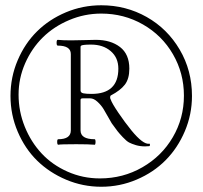

<svg xmlns="http://www.w3.org/2000/svg" viewBox="-20 -731 775 732"><path d="M366.2 -19Q295.9 -19 232.2 -45.9Q168.5 -72.8 121.8 -118.4Q75.2 -164.1 47.6 -228.8Q20 -293.5 20 -365.2Q20 -437 47.4 -501.2Q74.7 -565.4 121.1 -611.3Q167.5 -657.2 231.4 -684.1Q295.4 -710.9 366.2 -710.9Q460 -710.9 539.1 -666.3Q618.2 -621.6 665 -542Q711.9 -462.4 711.9 -365.2Q711.9 -294.9 684.8 -231Q657.7 -167 611.6 -120.4Q565.4 -73.7 501.2 -46.4Q437 -19 366.2 -19ZM360.8 -50.8Q449.2 -50.8 522.9 -93.3Q596.7 -135.7 638.9 -208Q681.2 -280.3 681.2 -366.2Q681.2 -452.1 639.4 -524.2Q597.7 -596.2 525.1 -637.7Q452.6 -679.2 366.2 -679.2Q302.2 -679.2 243.9 -654.5Q185.5 -629.9 143.3 -588.4Q101.1 -546.9 75.9 -489.7Q50.8 -432.6 50.8 -370.1Q50.8 -306.2 74.5 -247.8Q98.1 -189.5 138.7 -146Q179.2 -102.5 237.3 -76.7Q295.4 -50.8 360.8 -50.8ZM533.2 -172.9Q514.2 -172.9 498 -177.7Q481.9 -182.6 472.2 -187.7Q462.4 -192.9 448.2 -208Q434.1 -223.1 428.2 -230.7Q422.4 -238.3 405.8 -261.2Q403.8 -264.2 393.8 -282.2Q383.8 -300.3 374.8 -315.2Q365.7 -330.1 351.6 -343Q337.4 -356 324.2 -356H294.9Q287.1 -356 287.1 -350.1V-233.9Q287.1 -200.2 340.8 -200.2Q343.3 -200.2 344 -194.8Q344.7 -189.5 343.8 -184.1Q342.8 -178.7 340.8 -179.2Q318.4 -181.2 271 -181.2Q210.9 -181.2 202.1 -179.2Q198.2 -179.2 198 -189.7Q197.8 -200.2 202.1 -200.2Q250 -200.2 250 -233.9V-524.9Q250 -557.1 200.2 -557.1Q195.8 -557.1 195.8 -568.1Q195.8 -579.1 200.2 -579.1Q218.3 -577.1 251 -577.1Q260.7 -577.1 301.5 -578.1Q342.3 -579.1 345.2 -579.1Q401.9 -579.1 437.5 -551.8Q473.1 -524.4 473.1 -469.2Q473.1 -430.7 456.1 -408.4Q439 -386.2 402.8 -367.2Q399.9 -365.7 399.9 -359.9Q399.9 -355 401.9 -352.1Q406.7 -337.4 431.4 -301Q456.1 -264.6 481 -233.9Q525.9 -179.2 548.8 -183.1Q550.3 -183.6 551 -182.6Q551.8 -181.6 551.8 -179.2Q551.8 -173.8 548.8 -173.8Q544.4 -173.8 539.3 -173.3Q534.2 -172.9 533.2 -172.9ZM329.1 -373Q431.2 -373 431.2 -469.2Q431.2 -511.2 402.1 -536.1Q373 -561 327.1 -561Q309.1 -561 300.3 -559.8Q291.5 -558.6 289.3 -556.9Q287.1 -555.2 287.1 -551.8V-386.2Q287.1 -377.4 297.9 -375.2Q308.6 -373 329.1 -373Z"/></svg>

Font: Junicode SmCond Light
Style: Italic
Weight: 300
Width: 4
Italic angle: -11°
Designer: Peter S. Baker
Version: Version 2.206